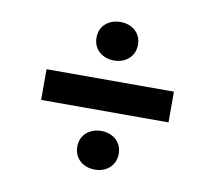

<svg xmlns="http://www.w3.org/2000/svg" viewBox="-64 -665 748 668"><g transform="rotate(10 310.0 -331.0)"><path d="M310.5 -71C350.5 -71 383.5 -97 383.5 -139.5C383.5 -182 350.5 -207.5 310.5 -207.5C270 -207.5 237 -182 237 -139.5C237 -97 270 -71 310.5 -71ZM310.5 -456.5C350.5 -456.5 383.5 -482.5 383.5 -524.5C383.5 -567.5 350.5 -592.5 310.5 -592.5C270 -592.5 237 -567.5 237 -524.5C237 -482.5 270 -456.5 310.5 -456.5ZM85 -277.5H535V-386H85Z"/></g></svg>

Font: Monaspace Neon SemiBold
Style: Regular
Weight: 600
Designer: Riley Cran & the Lettermatic Team
Foundry: Lettermatic
Version: Version 1.200 (Monaspace Neon)